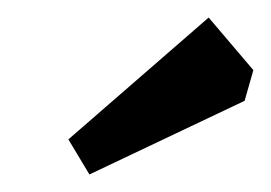

<svg xmlns="http://www.w3.org/2000/svg" viewBox="-20 -718 309 219"><path d="M58 -559 218 -698 269 -638 259 -603 82 -519Z"/></svg>

Font: Grenze SemiBold
Style: Italic
Weight: 600
Italic angle: -10°
Designer: Renata Polastri
Foundry: Omnibus-Type
Version: Version 1.002; ttfautohint (v1.8)